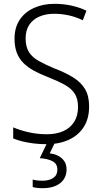

<svg xmlns="http://www.w3.org/2000/svg" viewBox="-20 -744 533 1004"><path d="M446 -187Q446 -124 418 -80Q390 -36 339.5 -13Q289 10 223 10Q187 10 155.5 6Q124 2 97.5 -4.5Q71 -11 49 -20V-78Q84 -63 129.5 -52.5Q175 -42 225 -42Q275 -42 311.5 -58.5Q348 -75 368 -107Q388 -139 388 -184Q388 -226 371.5 -253Q355 -280 319.5 -300Q284 -320 228 -342Q189 -357 157 -374.5Q125 -392 102.5 -414.5Q80 -437 68 -468Q56 -499 56 -542Q56 -600 83 -640.5Q110 -681 157.5 -702.5Q205 -724 265 -724Q312 -724 354.5 -714.5Q397 -705 432 -688L413 -638Q376 -656 338 -664Q300 -672 264 -672Q219 -672 185 -657Q151 -642 132.5 -613.5Q114 -585 114 -543Q114 -499 131.5 -471.5Q149 -444 183 -425Q217 -406 265 -386Q323 -364 363 -339Q403 -314 424.5 -278.5Q446 -243 446 -187ZM328 142Q328 187 295 213.5Q262 240 203 240Q187 240 173.5 238.5Q160 237 151 234V195Q161 198 174 199.5Q187 201 202 201Q237 201 258.5 186.5Q280 172 280 143Q280 113 255.5 99.5Q231 86 188 83L228 0H268L240 58Q267 61 286.5 72Q306 83 317 100Q328 117 328 142Z"/></svg>

Font: Noto Sans Hebrew SemiCondensed Light
Style: Regular
Weight: 300
Width: 4
Designer: Monotype Design Team
Foundry: Monotype Imaging Inc.
Version: Version 2.003